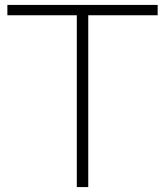

<svg xmlns="http://www.w3.org/2000/svg" viewBox="-20 -760 670 780"><path d="M292 0V-698H10V-740H620.5V-698H338.5V0Z"/></svg>

Font: Encode Sans Exp XLt
Style: Regular
Weight: 200
Width: 7
Designer: Multiple Designers
Foundry: Impallari Type
Version: Version 3.002; ttfautohint (v1.8.3) -l 8 -r 50 -G 200 -x 14 